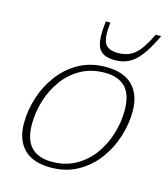

<svg xmlns="http://www.w3.org/2000/svg" viewBox="-111 -819 801 916"><g transform="rotate(15 290.0 -361.0)"><path d="M356 -522Q444 -522 488.5 -476.8Q533 -431.5 533 -350.5Q533 -287 512.8 -223.2Q492.5 -159.5 453 -106.8Q413.5 -54 355.8 -22Q298 10 223.5 10Q135.5 10 91 -35.2Q46.5 -80.5 46.5 -161.5Q46.5 -225 66.8 -288.8Q87 -352.5 126.5 -405.2Q166 -458 223.8 -490Q281.5 -522 356 -522ZM221.5 -18Q288.5 -18 339.5 -46.5Q390.5 -75 425 -122.5Q459.5 -170 477.2 -228Q495 -286 495 -344.5Q495 -422 460 -458Q425 -494 358 -494Q291.5 -494 240.2 -465.5Q189 -437 154.5 -389.5Q120 -342 102.2 -284Q84.5 -226 84.5 -167.5Q84.5 -90.5 119.8 -54.2Q155 -18 221.5 -18ZM392.5 -601Q424.5 -601 449.8 -612.2Q475 -623.5 497.5 -652Q520 -680.5 544.5 -732H571.5Q540.5 -666.5 512.5 -630Q484.5 -593.5 454.5 -578.8Q424.5 -564 386.5 -564Q325.5 -564 306 -600.5Q286.5 -637 298.5 -732H320.5Q312 -654.5 328.2 -627.8Q344.5 -601 392.5 -601Z"/></g></svg>

Font: Newsreader Caption ExtraLight
Style: Italic
Weight: 275
Italic angle: -17°
Designer: Hugues Gentile
Foundry: Production Type
Version: Version 1.001